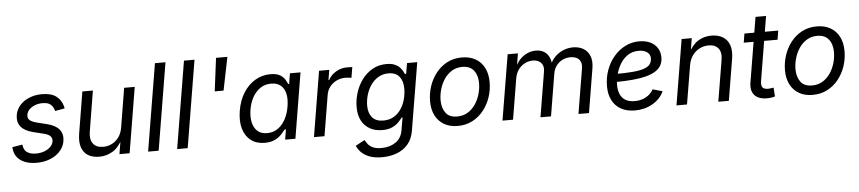

<svg xmlns="http://www.w3.org/2000/svg" viewBox="-49 -1055 7137 1596"><g transform="rotate(-5 3519.0 -256.5)"><path d="M220.2 11.7Q165.5 11.7 124.8 -3.9Q84 -19.5 59.8 -49.3Q35.6 -79.1 30.8 -122.1Q30.3 -125.5 30 -128.7Q29.8 -131.8 29.8 -135.3L114.7 -149.4Q118.7 -104.5 146.5 -85Q174.3 -65.4 221.7 -65.4Q261.2 -65.4 292.5 -77.6Q323.7 -89.8 343.3 -109.9Q362.8 -129.9 366.7 -153.8Q370.6 -179.7 355 -197Q339.4 -214.4 300.8 -223.6L213.4 -245.1Q142.1 -262.7 111.1 -301.3Q80.1 -339.8 89.8 -399.4Q97.7 -444.8 128.9 -479.5Q160.2 -514.2 207.8 -533.4Q255.4 -552.7 312 -552.7Q390.6 -552.7 431.9 -520.8Q473.1 -488.8 486.3 -439Q487.8 -434.1 489 -429Q490.2 -423.8 490.7 -418.5L410.2 -403.8Q403.8 -433.1 382.6 -455.6Q361.3 -478 310.5 -478Q276.9 -478 248 -466.8Q219.2 -455.6 200.4 -436.5Q181.6 -417.5 177.7 -393.1Q172.9 -364.7 190.9 -348.1Q209 -331.5 254.9 -320.3L334 -300.8Q405.3 -283.2 436 -244.6Q466.8 -206.1 457 -147.9Q451.2 -113.3 431.2 -84Q411.1 -54.7 379.6 -33.2Q348.1 -11.7 307.6 0Q267.1 11.7 220.2 11.7Z M743.7 6.8Q689 6.8 651.1 -15.6Q613.3 -38.1 597.4 -84Q581.5 -129.9 592.8 -199.2L649.9 -545.9H737.8L682.1 -206.5Q671.9 -144 698.5 -108.2Q725.1 -72.3 782.7 -72.3Q821.3 -72.3 855.2 -89.1Q889.2 -106 913.1 -138.7Q937 -171.4 944.8 -218.8L998.5 -545.9H1086.9L996.6 0H911.6L933.6 -132.3H945.3Q907.7 -55.7 856 -24.4Q804.2 6.8 743.7 6.8Z M1359.4 -727.5 1238.8 0H1150.9L1271.5 -727.5Z M1601.6 -727.5 1481 0H1393.1L1513.7 -727.5Z M1746.1 -450.7 1781.2 -727.5H1876L1819.8 -450.7Z M2123.5 11.7Q2055.7 11.7 2009.3 -23.2Q1962.9 -58.1 1944.1 -121.8Q1925.3 -185.5 1939.5 -272Q1954.1 -358.9 1994.1 -421.6Q2034.2 -484.4 2092.3 -518.6Q2150.4 -552.7 2218.3 -552.7Q2271 -552.7 2299.3 -535.4Q2327.6 -518.1 2340.6 -495.8Q2353.5 -473.6 2360.4 -458.5H2367.7L2381.8 -545.9H2470.2L2379.9 0H2294.4L2308.1 -84.5H2297.9Q2285.6 -68.4 2264.6 -45.7Q2243.7 -22.9 2209.5 -5.6Q2175.3 11.7 2123.5 11.7ZM2150.9 -66.9Q2200.7 -66.9 2239 -93.3Q2277.3 -119.6 2302.7 -166Q2328.1 -212.4 2337.9 -272.9Q2348.1 -333.5 2338.1 -378.7Q2328.1 -423.8 2298.1 -449Q2268.1 -474.1 2218.3 -474.1Q2166 -474.1 2126.7 -447Q2087.4 -419.9 2062.7 -374.5Q2038.1 -329.1 2028.8 -272.9Q2019.5 -215.8 2029.3 -168.9Q2039.1 -122.1 2069.3 -94.5Q2099.6 -66.9 2150.9 -66.9Z M2534.7 0 2625 -545.9H2710L2696.3 -461.9H2702.1Q2723.6 -503.4 2766.8 -528.6Q2810.1 -553.7 2858.9 -553.7Q2868.7 -553.7 2881.8 -553.2Q2895 -552.7 2902.8 -552.2L2888.2 -463.9Q2882.3 -464.8 2867.4 -466.8Q2852.5 -468.8 2836.4 -468.8Q2797.4 -468.8 2763.7 -452.4Q2730 -436 2707.8 -407.5Q2685.5 -378.9 2679.2 -341.8L2622.6 0Z M3085.4 215.8Q3022.5 215.8 2980 199.5Q2937.5 183.1 2912.1 157Q2886.7 130.9 2875 102.1L2950.7 61Q2959 75.7 2972.7 94Q2986.3 112.3 3013.2 125.7Q3040 139.2 3087.4 139.2Q3154.8 139.2 3204.1 106.2Q3253.4 73.2 3264.6 6.3L3282.7 -100.1L3274.9 -98.1Q3262.7 -82 3242.7 -61Q3222.7 -40 3189.9 -24.4Q3157.2 -8.8 3106 -8.8Q3047.9 -8.8 3003.7 -33Q2959.5 -57.1 2934.6 -103.5Q2909.7 -149.9 2909.7 -216.3Q2909.7 -278.8 2928.7 -338.6Q2947.8 -398.4 2983.9 -446.8Q3020 -495.1 3071.3 -523.9Q3122.6 -552.7 3187 -552.7Q3227.5 -552.7 3253.9 -542Q3280.3 -531.2 3296.1 -515.1Q3312 -499 3320.6 -482.9Q3329.1 -466.8 3334 -456.1L3344.2 -458.5L3358.9 -545.9H3444.3L3350.6 17.1Q3338.9 87.4 3300.8 131.1Q3262.7 174.8 3206.8 195.3Q3150.9 215.8 3085.4 215.8ZM3122.1 -86.9Q3172.4 -86.9 3209.2 -108.9Q3246.1 -130.9 3270.3 -167.2Q3294.4 -203.6 3306.2 -247.8Q3317.9 -292 3317.9 -336.9Q3317.9 -399.4 3288.1 -436.8Q3258.3 -474.1 3197.3 -474.1Q3149.9 -474.1 3112.8 -452.1Q3075.7 -430.2 3050 -393.3Q3024.4 -356.4 3011.2 -311.5Q2998 -266.6 2998 -221.2Q2998 -160.2 3028.8 -123.5Q3059.6 -86.9 3122.1 -86.9Z M3733.9 11.7Q3668 11.7 3620.6 -15.9Q3573.2 -43.5 3547.6 -93.8Q3522 -144 3522 -211.4Q3522 -276.4 3542.2 -337.4Q3562.5 -398.4 3600.8 -447Q3639.2 -495.6 3693.6 -524.2Q3748 -552.7 3816.4 -552.7Q3882.3 -552.7 3930.2 -525.4Q3978 -498 4003.7 -447.8Q4029.3 -397.5 4029.3 -329.1Q4029.3 -263.2 4008.8 -202.1Q3988.3 -141.1 3949.5 -92.8Q3910.6 -44.4 3856.2 -16.4Q3801.8 11.7 3733.9 11.7ZM3735.8 -66.9Q3786.1 -66.9 3824.5 -90.3Q3862.8 -113.8 3888.7 -152.1Q3914.6 -190.4 3927.7 -236.3Q3940.9 -282.2 3940.9 -327.1Q3940.9 -368.7 3927.7 -401.9Q3914.6 -435.1 3886.7 -454.6Q3858.9 -474.1 3814 -474.1Q3764.2 -474.1 3726.1 -450.7Q3688 -427.2 3662.1 -388.7Q3636.2 -350.1 3623 -304Q3609.9 -257.8 3609.9 -212.4Q3609.9 -150.9 3639.6 -108.9Q3669.4 -66.9 3735.8 -66.9Z M4107.9 0 4198.7 -545.9H4284.2L4264.6 -423.8L4257.3 -426.3Q4275.9 -471.2 4304.4 -499.8Q4333 -528.3 4366.5 -542Q4399.9 -555.7 4433.6 -555.7Q4475.6 -555.7 4503.4 -537.6Q4531.2 -519.5 4545.2 -489Q4559.1 -458.5 4560.1 -419.9L4549.3 -425.8Q4565.9 -466.3 4595.7 -495.4Q4625.5 -524.4 4664.1 -540Q4702.6 -555.7 4744.6 -555.7Q4793.5 -555.7 4830.1 -534.4Q4866.7 -513.2 4883.8 -470.9Q4900.9 -428.7 4890.1 -365.2L4829.6 0H4741.7L4803.2 -369.1Q4810.1 -408.7 4799.1 -432.1Q4788.1 -455.6 4765.9 -465.6Q4743.7 -475.6 4716.3 -475.6Q4677.2 -475.6 4646.5 -459.2Q4615.7 -442.9 4596.4 -415.3Q4577.1 -387.7 4571.3 -353.5L4512.7 0H4424.8L4487.3 -377.4Q4495.1 -423.8 4470.2 -449.7Q4445.3 -475.6 4402.3 -475.6Q4369.1 -475.6 4337.4 -460.2Q4305.7 -444.8 4282.7 -414.6Q4259.8 -384.3 4252.4 -340.3L4195.8 0Z M5213.4 11.7Q5146 11.7 5097.9 -14.6Q5049.8 -41 5023.9 -90.3Q4998 -139.6 4998 -208.5Q4998 -280.3 5021 -343.5Q5043.9 -406.7 5085 -454.8Q5126 -502.9 5179.9 -530.3Q5233.9 -557.6 5295.9 -557.6Q5348.6 -557.6 5387.7 -539.3Q5426.8 -521 5448.2 -487.5Q5469.7 -454.1 5469.7 -408.7Q5469.7 -362.8 5446 -330.3Q5422.4 -297.9 5372.6 -277.3Q5322.8 -256.8 5244.9 -247.3Q5167 -237.8 5059.1 -237.8L5070.8 -304.2Q5160.2 -304.2 5220.2 -309.3Q5280.3 -314.5 5315.7 -326.7Q5351.1 -338.9 5366.5 -359.4Q5381.8 -379.9 5381.8 -410.6Q5381.8 -441.9 5355.7 -460.7Q5329.6 -479.5 5287.1 -479.5Q5231.9 -479.5 5193.1 -452.9Q5154.3 -426.3 5129.9 -384.5Q5105.5 -342.8 5094 -296.1Q5082.5 -249.5 5082.5 -209Q5082.5 -168.9 5095.7 -136.5Q5108.9 -104 5138.9 -85Q5168.9 -65.9 5218.8 -65.9Q5271 -65.9 5311.8 -88.6Q5352.5 -111.3 5373.5 -150.4L5455.1 -127.4Q5424.8 -63 5359.6 -25.6Q5294.4 11.7 5213.4 11.7Z M5701.7 -324.2 5647.5 0H5559.6L5650.4 -545.9H5734.9L5713.4 -413.6L5700.7 -416.5Q5737.3 -490.7 5787.1 -521.7Q5836.9 -552.7 5897.9 -552.7Q5954.6 -552.7 5993.7 -529.3Q6032.7 -505.9 6049.1 -459.5Q6065.4 -413.1 6053.7 -343.8L5996.6 0H5908.7L5965.8 -342.3Q5976.6 -406.2 5950.2 -439.9Q5923.8 -473.6 5868.7 -473.6Q5828.6 -473.6 5793.5 -455.8Q5758.3 -438 5733.9 -404.5Q5709.5 -371.1 5701.7 -324.2Z M6456.5 -545.9 6444.3 -470.7H6162.1L6174.3 -545.9ZM6278.3 -675.8H6366.2L6277.8 -141.6Q6271.5 -104 6284.2 -87.6Q6296.9 -71.3 6330.6 -71.3Q6338.9 -71.3 6352.1 -73.2Q6365.2 -75.2 6376.5 -77.1L6381.8 -2.9Q6368.7 1.5 6351.1 4.2Q6333.5 6.8 6315.4 6.8Q6243.7 6.8 6210.7 -30.8Q6177.7 -68.4 6188.5 -134.8Z M6695.3 11.7Q6629.4 11.7 6582 -15.9Q6534.7 -43.5 6509 -93.8Q6483.4 -144 6483.4 -211.4Q6483.4 -276.4 6503.7 -337.4Q6523.9 -398.4 6562.3 -447Q6600.6 -495.6 6655 -524.2Q6709.5 -552.7 6777.8 -552.7Q6843.8 -552.7 6891.6 -525.4Q6939.5 -498 6965.1 -447.8Q6990.7 -397.5 6990.7 -329.1Q6990.7 -263.2 6970.2 -202.1Q6949.7 -141.1 6910.9 -92.8Q6872.1 -44.4 6817.6 -16.4Q6763.2 11.7 6695.3 11.7ZM6697.3 -66.9Q6747.6 -66.9 6785.9 -90.3Q6824.2 -113.8 6850.1 -152.1Q6876 -190.4 6889.2 -236.3Q6902.3 -282.2 6902.3 -327.1Q6902.3 -368.7 6889.2 -401.9Q6876 -435.1 6848.1 -454.6Q6820.3 -474.1 6775.4 -474.1Q6725.6 -474.1 6687.5 -450.7Q6649.4 -427.2 6623.5 -388.7Q6597.7 -350.1 6584.5 -304Q6571.3 -257.8 6571.3 -212.4Q6571.3 -150.9 6601.1 -108.9Q6630.9 -66.9 6697.3 -66.9Z"/></g></svg>

Font: Inter
Style: Italic
Weight: 400
Italic angle: -9.3988°
Designer: Rasmus Andersson
Foundry: rsms
Version: Version 4.001;git-66647c0bb